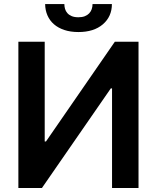

<svg xmlns="http://www.w3.org/2000/svg" viewBox="-20 -935 781 955"><path d="M669 0H537.3V-495.4H531.2L188.6 0H71.4V-727.3H202.4V-231.5H208.8L551.1 -727.3H669ZM370 -775.6Q330.6 -775.6 299.9 -785.9Q269.2 -796.2 248.2 -814.5Q227.3 -832.7 216.1 -858.3Q204.9 -883.9 204.5 -914.8H300.1Q300.1 -902.7 303.4 -891Q306.8 -879.3 315 -869.9Q323.2 -860.4 336.6 -854.8Q350.1 -849.1 370 -849.1Q388.1 -849.1 401.5 -854.2Q414.8 -859.4 423.3 -868.3Q431.8 -877.1 436.1 -889.2Q440.3 -901.3 440.3 -914.8H536.6Q536.6 -852.6 491.5 -813.9Q446.7 -775.6 370 -775.6Z"/></svg>

Font: Linik Sans SemiBold
Style: Regular
Weight: 600
Designer: Fonts by Rasmus Andersson / Changes by Cristiano Sobral with parts from Marc Monis
Foundry: rsms
Version: Version 3.020; ttfautohint (v1.6)